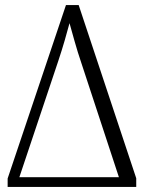

<svg xmlns="http://www.w3.org/2000/svg" viewBox="-20 -734 565 754"><path d="M10 0V-33L239 -714H289L515 -34V0ZM56 -38H447L300 -485Q285 -529 273.5 -570Q262 -611 253 -643Q245 -613 234 -575Q223 -537 209 -495Z"/></svg>

Font: Noto Serif Condensed Light
Style: Regular
Weight: 300
Width: 3
Designer: Monotype Design Team
Foundry: Monotype Imaging Inc.
Version: Version 2.013